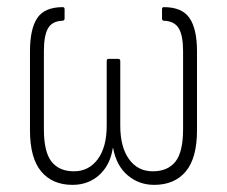

<svg xmlns="http://www.w3.org/2000/svg" viewBox="-20 -510 635 538"><path d="M183 8Q127 8 95.5 -29.5Q64 -67 64 -145V-366Q64 -429 84.5 -459.5Q105 -490 156 -490Q161 -490 161 -484V-458Q161 -453 156 -452Q126 -451 114.5 -430.5Q103 -410 103 -367V-148Q103 -84 124.5 -57Q146 -30 187 -30Q229 -30 254 -64Q279 -98 279 -158V-339Q279 -345 284 -345H311Q317 -345 317 -339V-158Q317 -98 341.5 -64Q366 -30 408 -30Q450 -30 471.5 -57Q493 -84 493 -148V-367Q493 -410 481 -430.5Q469 -451 438 -452Q434 -453 434 -458V-484Q434 -490 439 -490Q490 -490 511 -459.5Q532 -429 532 -366V-145Q532 -67 500.5 -29.5Q469 8 412 8Q369 8 337.5 -19Q306 -46 297 -95H296Q289 -48 258.5 -20Q228 8 183 8Z"/></svg>

Font: Sofia Sans Condensed ExtraLight
Style: Regular
Weight: 250
Version: Version 4.100